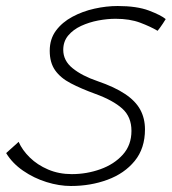

<svg xmlns="http://www.w3.org/2000/svg" viewBox="-54 -577 571 639"><path d="M182 42Q143 42 101 29Q59 16 23 -8.8Q-13 -33.5 -33.5 -67.5Q-28.5 -72 -22.8 -77.2Q-17 -82.5 -11 -87.8Q-5 -93 0 -97.5Q5 -102 8 -105Q20 -77.5 45.2 -52.8Q70.5 -28 106.2 -12.8Q142 2.5 185 2.5Q234.5 2.5 280 -13.8Q325.5 -30 354.5 -62Q383.5 -94 383.5 -141.5Q383.5 -188 353 -215.5Q322.5 -243 263.5 -264.5Q215.5 -282 181.5 -299.8Q147.5 -317.5 129.5 -343Q111.5 -368.5 111.5 -408Q111.5 -447 132.2 -475Q153 -503 187 -521.2Q221 -539.5 260.5 -548.2Q300 -557 337.5 -557Q401.5 -557 441.8 -541.8Q482 -526.5 497.5 -513.5Q493.5 -506.5 488.2 -498.8Q483 -491 478.5 -484.8Q474 -478.5 470.5 -474.5Q447 -488.5 412.5 -501.5Q378 -514.5 330.5 -514.5Q303 -514.5 272.8 -508.8Q242.5 -503 216 -490.8Q189.5 -478.5 173 -458.8Q156.5 -439 156.5 -411Q156.5 -375 187.8 -349.8Q219 -324.5 270.5 -307Q327.5 -287.5 362.2 -264.2Q397 -241 412.8 -212Q428.5 -183 428.5 -146.5Q428.5 -83 394.2 -41.2Q360 0.5 303.8 21.2Q247.5 42 182 42Z"/></svg>

Font: Grandstander Thin
Style: Italic
Weight: 100
Italic angle: -15°
Designer: Tyler Finck
Foundry: Etcetera Type Co
Version: Version 1.200